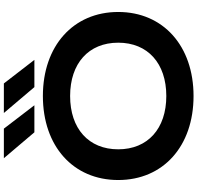

<svg xmlns="http://www.w3.org/2000/svg" viewBox="-34 -973 1022 994"><g transform="rotate(-90 477.0 -476.0)"><path d="M477 15C736 15 912 -142 912 -375C912 -608 736 -765 477 -765C217 -765 42 -608 42 -375C42 -142 217 15 477 15ZM308 -967H155L289 -809H429ZM542 -967H389L523 -809H664ZM477 -126C308 -126 201 -222 201 -375C201 -528 308 -624 477 -624C646 -624 753 -528 753 -375C753 -222 646 -126 477 -126Z"/></g></svg>

Font: Bounded Med
Style: Regular
Weight: 500
Designer: Vlad Churkin
Version: Version 3.0